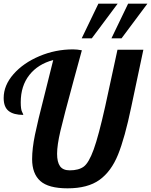

<svg xmlns="http://www.w3.org/2000/svg" viewBox="-25 -1019 823 1046"><path d="M511 -999 420 -810H475L616 -999ZM673 -999 582 -810H637L778 -999ZM194.5 -33C224.2 -6.3 273.7 7 343 7C416.3 7 474.3 -8.3 517 -39C559.7 -69.7 593.3 -115.5 618 -176.5C642.7 -237.5 666.7 -324 690 -436L756 -748H615L548 -439C524 -331.7 503.2 -253.7 485.5 -205C467.8 -156.3 449.8 -125.2 431.5 -111.5C413.2 -97.8 387.7 -91 355 -91C330.3 -91 312.7 -98.5 302 -113.5C291.3 -128.5 286 -151 286 -181C286 -212.3 292 -253.7 304 -305C316 -356.3 340.3 -449.3 377 -584L421 -745C403.7 -748.3 387.7 -750 373 -750C309 -750 247.8 -737.7 189.5 -713C131.2 -688.3 84.2 -655.7 48.5 -615C12.8 -574.3 -5 -531 -5 -485C-5 -452.3 4 -428.8 22 -414.5C40 -400.2 66.7 -393 102 -393C102 -395 99.7 -400.7 95 -410C90.3 -419.3 88 -436.7 88 -462C88 -521.3 103.7 -570.8 135 -610.5C166.3 -650.2 209.7 -677.3 265 -692L232 -560L215 -492C192.3 -404 175.8 -335 165.5 -285C155.2 -235 150 -190.7 150 -152C150 -99.3 164.8 -59.7 194.5 -33Z"/></svg>

Font: DonutKreme
Style: Regular
Weight: 400
Designer: Impallari Type
Foundry: Impallari Type
Version: Version 2.100